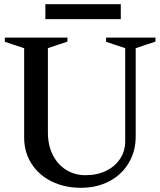

<svg xmlns="http://www.w3.org/2000/svg" viewBox="-20 -879 764 914"><path d="M365 15Q287 15 225.5 -15.5Q164 -46 129.5 -100.5Q95 -155 95 -224V-665L109 -645L3 -680V-700H301V-681L194 -645L208 -664V-248Q208 -189 230.5 -143Q253 -97 294 -71Q335 -45 387 -45Q443 -45 485.5 -66Q528 -87 552 -123.5Q576 -160 576 -207V-665L590 -645L485 -680V-700H720V-681L612 -645L626 -664V-230Q626 -159 593 -103.5Q560 -48 501 -16.5Q442 15 365 15ZM196 -788V-859H555V-788Z"/></svg>

Font: Wittgenstein Medium
Style: Regular
Weight: 500
Designer: Jörg Drees
Foundry: Jörg Drees
Version: Version 1.500